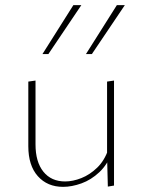

<svg xmlns="http://www.w3.org/2000/svg" viewBox="-20 -723 553 746"><path d="M225 3Q164 3 127 -38.5Q90 -80 90 -155V-406L118 -410V-162Q118 -94 148.5 -56Q179 -18 233 -18Q263 -18 296 -31Q329 -44 357.5 -71.5Q386 -99 401 -143L415 -131Q398 -84 366 -54Q334 -24 296.5 -10.5Q259 3 225 3ZM399 2 396 -115V-406L423 -410V-2ZM145 -513 265 -703H296L168 -513ZM314 -513 434 -703H465L337 -513Z"/></svg>

Font: Ysabeau Office Thin
Style: Regular
Weight: 250
Designer: Christian Thalmann (Catharsis Fonts)
Version: Version 2.001;gftools[0.9.30]; featfreeze: tnum,lnum,ss02